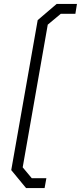

<svg xmlns="http://www.w3.org/2000/svg" viewBox="-20 -836 410 973"><path d="M37 26 171 -734 267 -816H370L362 -766H288L222 -711L95 12L141 67H215L206 117H112Z"/></svg>

Font: Chakra Petch Light
Style: Italic
Weight: 300
Italic angle: -10°
Designer: Katatrad Aksorn Co.,Ltd.
Foundry: Cadson Demak Co.,Ltd.
Version: Version 1.000; ttfautohint (v1.6)